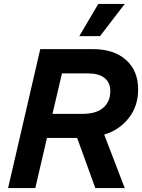

<svg xmlns="http://www.w3.org/2000/svg" viewBox="-20 -953 720 973"><path d="M478 -933H612L487 -770H382ZM21 0 184 -704H452Q557 -704 618.5 -649.5Q680 -595 680 -500Q680 -414 631.5 -353.5Q583 -293 508 -271L612 0H463L371 -254H218L159 0ZM427 -581H294L246 -376H397Q469 -376 504 -407.5Q539 -439 539 -491Q539 -535 509.5 -558Q480 -581 427 -581Z"/></svg>

Font: Prodigy Sans SemiBold
Style: Italic
Weight: 600
Italic angle: -13°
Designer: Wei Huang
Foundry: Wei Huang
Version: Version 1.003; ttfautohint (v1.8.3)